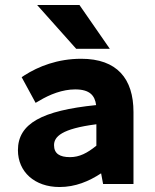

<svg xmlns="http://www.w3.org/2000/svg" viewBox="-20 -739 623 771"><path d="M219 12C283 12 337 -11 386 -43L394 0H516V-289C516 -423 450 -503 306 -503C211 -503 134 -472 79 -437L67 -429L123 -326L137 -334C180 -360 231 -380 282 -380C341 -380 361 -355 366 -317C149 -295 52 -243 52 -136C52 -49 119 12 219 12ZM367 -240V-154C330 -124 299 -108 261 -108C220 -108 197 -122 197 -156C197 -190 227 -222 367 -240ZM421 -543 299 -719H129L286 -543Z"/></svg>

Font: Falling Sky
Style: Bd+
Weight: 400
Designer: Paul D. Hunt
Foundry: Adobe Systems Incorporated
Version: Version 1.02